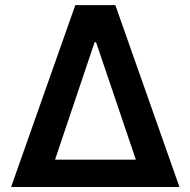

<svg xmlns="http://www.w3.org/2000/svg" viewBox="-20 -748 762 768"><path d="M24.4 0 281.2 -727.5H441.4L697.8 0ZM200.2 -109.4H523.4L364.3 -579.1H358.4Z"/></svg>

Font: Inter SemiBold
Style: Regular
Weight: 600
Designer: Rasmus Andersson
Foundry: rsms
Version: Version 4.001;git-9221beed3